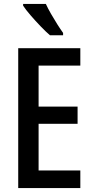

<svg xmlns="http://www.w3.org/2000/svg" viewBox="-20 -960 476 980"><path d="M390 0H73V-714H390V-625H177V-416H376V-328H177V-90H390ZM214 -940Q224 -918 240 -890Q256 -862 272.5 -836Q289 -810 302 -792V-780H235Q215 -797 188 -825Q161 -853 136 -882Q111 -911 98 -931V-940Z"/></svg>

Font: Avrile Sans Condensed Medium
Style: Regular
Weight: 500
Width: 3
Designer: Monotype Design Team
Foundry: Monotype Imaging Inc.
Version: Version 2.001;September 10, 2019;FontCreator 11.5.0.2425 64-